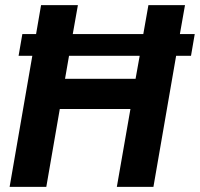

<svg xmlns="http://www.w3.org/2000/svg" viewBox="-20 -731 782 751"><path d="M683.6 -597.7H741.7L727.1 -512.7H668.9L580.1 0H437L490.2 -304.7H213.9L161.1 0H17.6L106.4 -512.7H52.7L67.4 -597.7H121.1L140.6 -710.9H284.7L264.6 -597.7H540.5L560.5 -710.9H703.6ZM234.4 -422.9H510.3L526.4 -512.7H250Z"/></svg>

Font: RobotoInd
Style: Bold Italic
Weight: 700
Italic angle: -12°
Designer: Google
Version: Version 2.001150; 2014